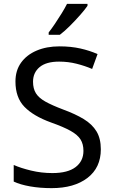

<svg xmlns="http://www.w3.org/2000/svg" viewBox="-20 -964 589 994"><path d="M502 -191Q502 -96 433 -43Q364 10 247 10Q187 10 136 1Q85 -8 51 -24V-110Q87 -94 140.5 -81Q194 -68 251 -68Q331 -68 371.5 -99Q412 -130 412 -183Q412 -218 397 -242Q382 -266 345.5 -286.5Q309 -307 244 -330Q153 -363 106.5 -411Q60 -459 60 -542Q60 -599 89 -639.5Q118 -680 169.5 -702Q221 -724 288 -724Q347 -724 396 -713Q445 -702 485 -684L457 -607Q420 -623 376.5 -634Q333 -645 286 -645Q219 -645 185 -616.5Q151 -588 151 -541Q151 -505 166 -481Q181 -457 215 -438Q249 -419 307 -397Q370 -374 413.5 -347.5Q457 -321 479.5 -284Q502 -247 502 -191ZM433 -934Q421 -916 396 -887.5Q371 -859 342.5 -830.5Q314 -802 290 -784H232V-796Q247 -815 264.5 -841Q282 -867 299 -894.5Q316 -922 327 -944H433Z"/></svg>

Font: Noto Sans Mende Kikakui
Style: Regular
Weight: 400
Designer: Monotype Design Team
Foundry: Monotype Imaging Inc.
Version: Version 2.003; ttfautohint (v1.8.4.7-5d5b)